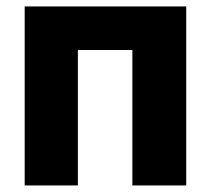

<svg xmlns="http://www.w3.org/2000/svg" viewBox="-20 -565 643 585"><path d="M217.3 0H55.2V-545.4H547.4V0H383.3V-412.6H217.3Z"/></svg>

Font: My Font
Style: Regular
Weight: 500
Designer: Rasmus Andersson
Foundry: rsms
Version: Version 0.001